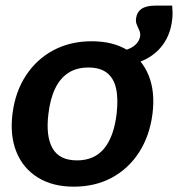

<svg xmlns="http://www.w3.org/2000/svg" viewBox="-20 -672 648 699"><path d="M313.7 -521.8Q391.4 -521.8 444.3 -489.3Q497.2 -456.8 521.2 -397.3Q545.2 -337.7 535.2 -258Q525.2 -178.3 486.9 -118.4Q448.7 -58.6 387.8 -25.5Q326.8 7.6 248.6 7.6Q171.7 7.6 118.1 -25.5Q64.4 -58.6 40 -118.4Q15.5 -178.3 25.5 -258Q35.5 -337.7 74.5 -397.3Q113.6 -456.8 174.9 -489.3Q236.3 -521.8 313.7 -521.8ZM260.4 -88.1Q323.4 -88.1 359 -131.2Q394.6 -174.4 404.5 -257Q410.9 -312.9 402.5 -350.2Q394.1 -387.6 369.2 -406.9Q344.3 -426.2 302.3 -426.2Q258.8 -426.2 228.8 -406.7Q198.8 -387.2 180.7 -349.6Q162.6 -312 156.2 -257Q146.3 -175.7 171.4 -131.9Q196.5 -88.1 260.4 -88.1ZM391.8 -431.1 398.5 -485.4Q437.8 -485.4 462.4 -501Q487 -516.7 490.4 -541.8Q491.4 -551.7 487 -561.6Q482.6 -571.5 478.2 -581.8Q473.7 -592 475.2 -604Q477.7 -626.9 494.6 -639.2Q511.6 -651.5 545 -651.5H606.9Q607.9 -641.5 608.2 -627.1Q608.5 -612.8 606.5 -597.7Q600.3 -547.2 573.4 -509.8Q546.5 -472.3 500.7 -451.7Q454.9 -431.1 391.8 -431.1Z"/></svg>

Font: Aleo
Style: Italic
Weight: 400
Italic angle: -7°
Designer: Alessio Laiso
Foundry: Alessio Laiso
Version: Version 2.001;gftools[0.9.29]